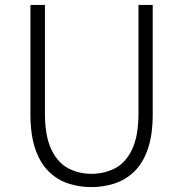

<svg xmlns="http://www.w3.org/2000/svg" viewBox="-20 -749 745 782"><path d="M352 13Q303 13 258.5 -1.5Q214 -16 179 -50Q144 -84 124 -141.5Q104 -199 104 -284V-729H163V-288Q163 -194 189.5 -139.5Q216 -85 259 -63Q302 -41 352 -41Q404 -41 447.5 -63Q491 -85 517.5 -139.5Q544 -194 544 -288V-729H602V-284Q602 -199 582 -141.5Q562 -84 526.5 -50Q491 -16 446 -1.5Q401 13 352 13Z"/></svg>

Font: Noto Sans SC Thin Light
Style: Regular
Weight: 300
Version: Version 2.004-H2;hotconv 1.0.118;makeotfexe 2.5.65603